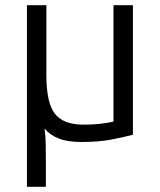

<svg xmlns="http://www.w3.org/2000/svg" viewBox="-20 -538 617 741"><path d="M84 183V-518H159V-248Q159 -142 191.5 -99.5Q224 -57 302 -57Q344 -57 376.5 -61.5Q409 -66 418 -69V-518H493V-18Q463 -10 413 0Q363 10 294 10Q241 10 206.5 -3.5Q172 -17 152 -42Q156 -11 156.5 20Q157 51 157 80V183Z"/></svg>

Font: Ubuntu Sans
Style: Regular
Weight: 400
Designer: Dalton Maag Ltd
Foundry: Dalton Maag Ltd
Version: Version 1.006; ttfautohint (v1.8.4.7-5d5b)